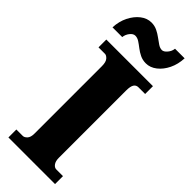

<svg xmlns="http://www.w3.org/2000/svg" viewBox="-308 -965 990 990"><g transform="rotate(45 186.5 -470.5)"><path d="M19 0V-58H66Q77 -58 88.5 -70Q100 -82 100 -109V-601Q100 -631 88.5 -644Q77 -657 66 -657H19V-714H359V-657H310Q294 -657 285.5 -644Q277 -631 277 -600V-110Q277 -85 287 -71.5Q297 -58 310 -58H359V0ZM250 -771Q226 -771 206.5 -780.5Q187 -790 171 -802.5Q155 -815 140.5 -824.5Q126 -834 111 -834Q96 -834 83 -817.5Q70 -801 68 -781H-3Q-1 -826 17 -862Q35 -898 62.5 -919.5Q90 -941 122 -941Q145 -941 164.5 -931.5Q184 -922 200.5 -909.5Q217 -897 231.5 -887.5Q246 -878 260 -878Q273 -878 287 -894.5Q301 -911 303 -931H373Q371 -886 353.5 -850Q336 -814 308.5 -792.5Q281 -771 250 -771Z"/></g></svg>

Font: Noto Serif Condensed Black
Style: Regular
Weight: 900
Width: 3
Designer: Monotype Design Team
Foundry: Monotype Imaging Inc.
Version: Version 2.015; ttfautohint (v1.8.4.7-5d5b)